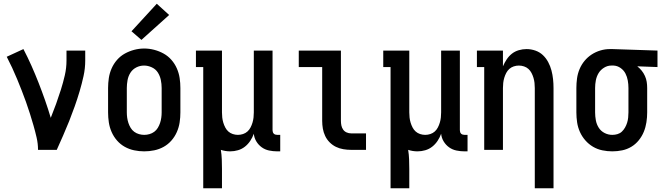

<svg xmlns="http://www.w3.org/2000/svg" viewBox="-20 -800 3540 1025"><path d="M183 0Q183 -33 175.5 -65.5Q168 -98 159 -129.5Q150 -161 140 -192.5Q130 -224 119 -255Q108 -286 96 -316.5Q84 -347 71.5 -377.5Q59 -408 45 -438Q31 -468 16 -497L105 -538Q128 -494 148 -449Q168 -404 186 -358Q204 -312 220.5 -265Q237 -218 251 -171Q266 -208 279.5 -245.5Q293 -283 305 -321Q317 -359 326 -398Q335 -437 335 -477V-530H435V-477Q435 -435 426 -394Q417 -353 405 -312.5Q393 -272 379 -232.5Q365 -193 349.5 -154Q334 -115 317 -76.5Q300 -38 283 0Z M750 8Q723 8 696.5 2.5Q670 -3 646.5 -16Q623 -29 605 -49.5Q587 -70 576 -95Q565 -120 561 -146.5Q557 -173 557 -200V-330Q557 -357 561 -383.5Q565 -410 576 -435Q587 -460 605 -480.5Q623 -501 646.5 -514Q670 -527 696.5 -534Q723 -541 750 -541Q777 -541 803.5 -534Q830 -527 853.5 -514Q877 -501 895 -480.5Q913 -460 924 -435Q935 -410 939 -383.5Q943 -357 943 -330V-200Q943 -173 939 -146.5Q935 -120 924 -95Q913 -70 895 -49.5Q877 -29 853.5 -16Q830 -3 803.5 2.5Q777 8 750 8ZM750 -80Q764 -80 778 -84Q792 -88 803.5 -96.5Q815 -105 822.5 -117.5Q830 -130 834.5 -143.5Q839 -157 841 -171.5Q843 -186 843 -200V-330Q843 -352 838.5 -373.5Q834 -395 822.5 -413Q811 -431 790.5 -440.5Q770 -450 749 -450Q727 -450 707.5 -440Q688 -430 676.5 -412Q665 -394 661 -372.5Q657 -351 657 -330V-200Q657 -186 659 -171.5Q661 -157 665.5 -143.5Q670 -130 677.5 -117.5Q685 -105 696.5 -96.5Q708 -88 722 -84Q736 -80 750 -80ZM735 -587 682 -633 817 -780 883 -720Z M1065 205V-442H1026V-530H1165V-200Q1165 -186 1166.5 -172.5Q1168 -159 1172 -145.5Q1176 -132 1182.5 -119.5Q1189 -107 1199 -98Q1209 -89 1222.5 -84.5Q1236 -80 1250 -80Q1264 -80 1277.5 -84.5Q1291 -89 1301 -98Q1311 -107 1317.5 -119.5Q1324 -132 1328 -145.5Q1332 -159 1333.5 -172.5Q1335 -186 1335 -200V-530H1435V-105Q1435 -100 1436.5 -95Q1438 -90 1441.5 -86.5Q1445 -83 1450 -81.5Q1455 -80 1460 -80H1476V8H1460Q1438 8 1416.5 3.5Q1395 -1 1377.5 -13.5Q1360 -26 1348.5 -45Q1337 -64 1335 -86Q1328 -66 1316 -48Q1304 -30 1287.5 -17Q1271 -4 1250.5 2Q1230 8 1209 8Q1196 8 1183.5 6Q1171 4 1159 0Q1163 25 1164 51Q1165 77 1165 102V205Z M1854 0Q1834 0 1813 -3.5Q1792 -7 1773.5 -16Q1755 -25 1740 -40Q1725 -55 1716 -74Q1707 -93 1703.5 -113.5Q1700 -134 1700 -155V-442H1575V-530H1800V-155Q1800 -142 1802.5 -130Q1805 -118 1812 -108Q1819 -98 1830.5 -93Q1842 -88 1854 -88H1934V0Z M2065 205V-442H2026V-530H2165V-200Q2165 -186 2166.5 -172.5Q2168 -159 2172 -145.5Q2176 -132 2182.5 -119.5Q2189 -107 2199 -98Q2209 -89 2222.5 -84.5Q2236 -80 2250 -80Q2264 -80 2277.5 -84.5Q2291 -89 2301 -98Q2311 -107 2317.5 -119.5Q2324 -132 2328 -145.5Q2332 -159 2333.5 -172.5Q2335 -186 2335 -200V-530H2435V-105Q2435 -100 2436.5 -95Q2438 -90 2441.5 -86.5Q2445 -83 2450 -81.5Q2455 -80 2460 -80H2476V8H2460Q2438 8 2416.5 3.5Q2395 -1 2377.5 -13.5Q2360 -26 2348.5 -45Q2337 -64 2335 -86Q2328 -66 2316 -48Q2304 -30 2287.5 -17Q2271 -4 2250.5 2Q2230 8 2209 8Q2196 8 2183.5 6Q2171 4 2159 0Q2163 25 2164 51Q2165 77 2165 102V205Z M2835 205V-330Q2835 -344 2833.5 -357.5Q2832 -371 2828 -384.5Q2824 -398 2817.5 -410.5Q2811 -423 2801 -432Q2791 -441 2777.5 -445.5Q2764 -450 2750 -450Q2736 -450 2722.5 -445.5Q2709 -441 2699 -432Q2689 -423 2682.5 -410.5Q2676 -398 2672 -384.5Q2668 -371 2666.5 -357.5Q2665 -344 2665 -330V0H2565V-442H2526V-530H2665V-446Q2673 -465 2685 -483Q2697 -501 2713 -513.5Q2729 -526 2749.5 -532Q2770 -538 2791 -538Q2815 -538 2838 -530Q2861 -522 2878 -506Q2895 -490 2906.5 -468.5Q2918 -447 2924 -424Q2930 -401 2932.5 -377.5Q2935 -354 2935 -330V205Z M3249 8Q3222 8 3195.5 2.5Q3169 -3 3146 -16.5Q3123 -30 3105 -50.5Q3087 -71 3076 -95.5Q3065 -120 3061 -146.5Q3057 -173 3057 -200V-330Q3057 -356 3060.5 -381.5Q3064 -407 3074 -431Q3084 -455 3100.5 -475Q3117 -495 3138.5 -509Q3160 -523 3185 -530.5Q3210 -538 3236 -538Q3240 -538 3243.5 -538Q3247 -538 3250 -538L3490 -530V-442L3382 -446Q3395 -436 3405.5 -423Q3416 -410 3423 -394.5Q3430 -379 3432.5 -363Q3435 -347 3435 -330V-200Q3435 -174 3431 -147.5Q3427 -121 3417 -96.5Q3407 -72 3390 -51Q3373 -30 3350.5 -16.5Q3328 -3 3302 2.5Q3276 8 3249 8ZM3249 -80Q3263 -80 3276.5 -84Q3290 -88 3300 -97.5Q3310 -107 3317 -119.5Q3324 -132 3328 -145Q3332 -158 3333.5 -172Q3335 -186 3335 -200V-330Q3335 -350 3331.5 -370Q3328 -390 3319 -407.5Q3310 -425 3293 -437Q3276 -449 3256 -450H3250Q3248 -450 3246.5 -450Q3245 -450 3243 -450Q3223 -450 3204.5 -438.5Q3186 -427 3175.5 -409.5Q3165 -392 3161 -371.5Q3157 -351 3157 -330V-200Q3157 -179 3161 -157.5Q3165 -136 3176.5 -118Q3188 -100 3207.5 -90Q3227 -80 3249 -80Z"/></svg>

Font: Iosevka Slab Semibold
Style: Regular
Weight: 600
Monospace: yes
Designer: Belleve Invis
Foundry: Belleve Invis
Version: Version 11.1.1; ttfautohint (v1.8.3)